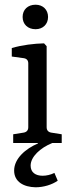

<svg xmlns="http://www.w3.org/2000/svg" viewBox="-20 -607 308 815"><path d="M225 160 211 127C195 135 177 139 161 139C131 139 110 125 110 96C110 59 150 21 202 0H242V-37L198 -44C185 -46 178 -54 178 -67V-411L167 -423C125 -422 73 -416 30 -403V-367L81 -360C94 -358 100 -350 100 -338V-67C100 -54 93 -46 80 -44L36 -37V0H141V2C89 24 40 66 40 117C40 165 81 187 131 188C165 188 201 177 225 160ZM184 -535C184 -566 162 -587 131 -587C98 -587 76 -566 76 -535C76 -504 98 -483 131 -483C162 -483 184 -504 184 -535Z"/></svg>

Font: Yrsa
Style: Regular
Weight: 400
Designer: Anna Giedrys (Yrsa+Rasa design), David Brezina (Yrsa art-direction, Rasa art-direction, design)
Foundry: Rosetta Type Foundry
Version: Version 1.001;PS 1.1;hotconv 1.0.88;makeotf.lib2.5.647800